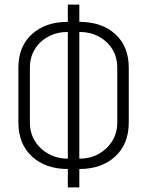

<svg xmlns="http://www.w3.org/2000/svg" viewBox="-20 -790 640 835"><path d="M275 25V-55Q178 -55 119 -109.5Q60 -164 60 -257V-496Q60 -588 119 -641.5Q178 -695 275 -695V-770H325V-695Q423 -695 481.5 -641.5Q540 -588 540 -496V-257Q540 -164 481 -109.5Q422 -55 325 -55V25ZM275 -100V-651Q228 -651 190.5 -631Q153 -611 131.5 -576Q110 -541 110 -496V-257Q110 -212 132 -176.5Q154 -141 191.5 -120.5Q229 -100 275 -100ZM325 -100Q372 -100 409 -120.5Q446 -141 468 -176.5Q490 -212 490 -257V-496Q490 -541 468.5 -576Q447 -611 409.5 -631Q372 -651 325 -651Z"/></svg>

Font: Pitagon Sans Mono Thin
Style: Regular
Weight: 100
Monospace: yes
Designer: Travis Tran
Foundry: Pitagon
Version: Version 1.001; ttfautohint (v1.8.4.7-5d5b);gftools[0.9.26]